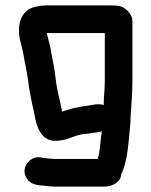

<svg xmlns="http://www.w3.org/2000/svg" viewBox="-20 -529 559 709"><path d="M363 -141C341 -148 321 -141 299 -138L284 -136C278 -135 273 -134 270 -133C247 -130 229 -122 209 -117C208 -120 208 -122 208 -124C207 -129 205 -136 204 -144L199 -166C193 -190 188 -215 185 -242C181 -281 172 -316 166 -353C162 -373 156 -390 153 -407H367V-229C367 -199 363 -171 363 -141ZM462 -82V-94C465 -142 469 -183 469 -230V-449C469 -464 463 -477 452 -488C433 -507 421 -509 387 -509H150C133 -509 113 -505 100 -501C70 -491 50 -460 50 -419C50 -384 59 -367 65 -336C71 -300 79 -267 84 -230C87 -199 94 -171 99 -144L104 -122C105 -116 106 -111 107 -108C114 -61 132 -12 179 -9C186 -9 193 -9 201 -10C234 -13 265 -35 301 -35L315 -37C327 -39 341 -41 353 -43H356L352 -13C350 10 347 39 341 58H180C172 58 145 55 139 54L129 52C99 48 75 71 71 96C67 125 89 149 114 153L124 155C136 156 168 160 180 160H368C394 160 427 142 427 116C453 65 455 -12 462 -82Z"/></svg>

Font: Electronic
Style: UltBlk
Weight: 500
Version: Version 1.011